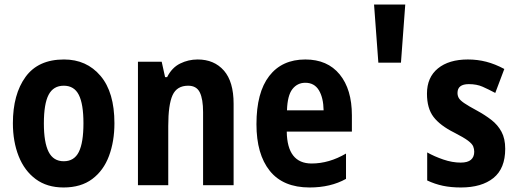

<svg xmlns="http://www.w3.org/2000/svg" viewBox="-20 -819 2282 849"><path d="M486 -274Q486 -194 462 -129.5Q438 -65 388 -27.5Q338 10 261 10Q188 10 138 -27Q88 -64 62.5 -128.5Q37 -193 37 -274Q37 -402 93 -479Q149 -556 263 -556Q363 -556 424.5 -483.5Q486 -411 486 -274ZM174 -273Q174 -189 195 -147.5Q216 -106 262 -106Q308 -106 328.5 -147Q349 -188 349 -274Q349 -359 328.5 -399.5Q308 -440 262 -440Q216 -440 195 -400Q174 -360 174 -273Z M854 -556Q927 -556 970 -507Q1013 -458 1013 -360V0H878V-323Q878 -381 863.5 -410.5Q849 -440 812 -440Q762 -440 743 -398Q724 -356 724 -262V0H590V-546H695L710 -478H719Q740 -520 776.5 -538Q813 -556 854 -556Z M1330 -556Q1428 -556 1482 -490Q1536 -424 1536 -309V-237H1248Q1250 -96 1358 -96Q1435 -96 1510 -140V-28Q1442 10 1349 10Q1232 10 1173 -63.5Q1114 -137 1114 -270Q1114 -410 1170.5 -483Q1227 -556 1330 -556ZM1330 -453Q1295 -453 1273 -425Q1251 -397 1249 -331H1411Q1410 -387 1390 -420Q1370 -453 1330 -453Z M1772 -799 1753 -542H1653L1634 -799Z M2214 -161Q2214 -74 2162 -32Q2110 10 2018 10Q1974 10 1938.5 2.5Q1903 -5 1869 -21V-145Q1901 -127 1940.5 -113.5Q1980 -100 2017 -100Q2048 -100 2062.5 -112.5Q2077 -125 2077 -148Q2077 -160 2072.5 -171.5Q2068 -183 2049.5 -197Q2031 -211 1988 -233Q1926 -264 1897 -302Q1868 -340 1868 -405Q1868 -477 1916.5 -516.5Q1965 -556 2049 -556Q2091 -556 2130 -546Q2169 -536 2210 -514L2170 -408Q2140 -424 2114 -435.5Q2088 -447 2053 -447Q2003 -447 2003 -408Q2003 -396 2008.5 -386Q2014 -376 2032 -363.5Q2050 -351 2089 -330Q2124 -311 2152.5 -289Q2181 -267 2197.5 -236.5Q2214 -206 2214 -161Z"/></svg>

Font: Noto Sans Sinhala UI Condensed
Style: Bold
Weight: 700
Width: 3
Designer: Jelle Bosma - Monotype Design Team
Foundry: Monotype Imaging Inc.
Version: Version 2.006; ttfautohint (v1.8.4.7-5d5b)